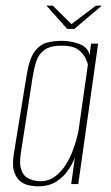

<svg xmlns="http://www.w3.org/2000/svg" viewBox="-20 -649 390 677"><path d="M113 8Q104 8 87 5.5Q70 3 54.5 -7.5Q39 -18 30.5 -41.5Q22 -65 29 -108L74 -384Q83 -441 101.5 -466.5Q120 -492 145 -498.5Q170 -505 198 -505Q228 -505 258.5 -494.5Q289 -484 296 -455L301 -495H326L256 0H231L244 -93Q236 -72 220 -48.5Q204 -25 178 -8.5Q152 8 113 8ZM122 -10Q151 -10 173 -26Q195 -42 210.5 -66Q226 -90 236 -116.5Q246 -143 251.5 -164.5Q257 -186 258 -196L290 -422Q288 -429 281 -444.5Q274 -460 255.5 -474Q237 -488 197 -488Q157 -488 136.5 -473Q116 -458 108 -433Q100 -408 95 -377L53 -106Q48 -72 54.5 -52Q61 -32 74 -23.5Q87 -15 100.5 -12.5Q114 -10 122 -10ZM217 -547 144 -629H166L232 -564L318 -629H339L242 -547Z"/></svg>

Font: Alumni Sans Thin Thin
Style: Italic
Weight: 250
Italic angle: -8°
Version: Version 1.016